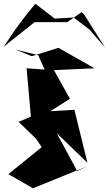

<svg xmlns="http://www.w3.org/2000/svg" viewBox="-90 -919 585 1032"><path d="M325 0 215 -203 380 -44 310 -329 180 -321 286 -388 200 -542 418 -552 224 -662 81 -617 -9 -653 115 -623 150 -545 53 -552 76 -292 10 -264 104 -173 134 -128 -45 17 87 93 375 -24ZM391 -760 306 -825 204 -819 100 -899C36 -824 -18 -748 -70 -668L96 -800H272L349 -854L362 -841L475 -663Z"/></svg>

Font: Asimov Silicon
Style: Regular
Weight: 400
Designer: Google
Version: Version 2.000980; 2014